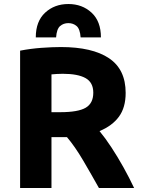

<svg xmlns="http://www.w3.org/2000/svg" viewBox="-20 -935 707 955"><path d="M80 0V-683Q131 -693 185.5 -697Q240 -701 283 -701Q439 -701 522 -645.5Q605 -590 605 -473Q605 -400 571.5 -354.5Q538 -309 475 -283Q504 -248 534.5 -201.5Q565 -155 594 -103Q623 -51 647 0H472Q434 -68 393.5 -137Q353 -206 313 -253H236V0ZM236 -377H280Q368 -377 406 -399Q444 -421 444 -474Q444 -525 405.5 -546.5Q367 -568 292 -568Q275 -568 261.5 -567Q248 -566 236 -565ZM158 -749Q158 -829 204.5 -872Q251 -915 320 -915Q389 -915 435.5 -872Q482 -829 482 -749H381Q378 -791 361 -805.5Q344 -820 320 -820Q296 -820 279 -805.5Q262 -791 259 -749Z"/></svg>

Font: Ubuntu Sans ExtraBold
Style: Regular
Weight: 800
Designer: Dalton Maag Ltd
Foundry: Dalton Maag Ltd
Version: Version 1.006; ttfautohint (v1.8.4.7-5d5b)